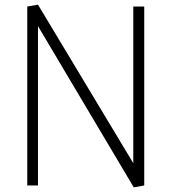

<svg xmlns="http://www.w3.org/2000/svg" viewBox="-20 -796 736 824"><path d="M554 8 137 -694H143V0H97V-768L143 -776L556 -89H552V-768H599V0Z"/></svg>

Font: Yaldevi ExtraLight ExtraLight
Style: Regular
Weight: 250
Version: Version 1.100